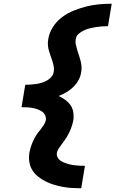

<svg xmlns="http://www.w3.org/2000/svg" viewBox="-20 -853 640 1026"><path d="M414 153Q389 153 364 151.5Q339 150 315 145.5Q291 141 268 134Q245 127 224 116.5Q203 106 184.5 91.5Q166 77 153.5 57.5Q141 38 137 13.5Q133 -11 137 -36Q143 -69 157.5 -100.5Q172 -132 195 -159L196 -160Q205 -172 213.5 -184.5Q222 -197 225 -211Q227 -226 220.5 -238.5Q214 -251 203 -258Q192 -265 179 -269.5Q166 -274 152 -276.5Q138 -279 123.5 -279.5Q109 -280 95 -280L100 -310L115 -400Q129 -400 143.5 -401Q158 -402 172.5 -404Q187 -406 202 -410.5Q217 -415 230.5 -422.5Q244 -430 254.5 -442Q265 -454 267 -469Q270 -484 267 -499Q264 -514 259.5 -528Q255 -542 250 -555.5Q245 -569 241 -583.5Q237 -598 236 -613.5Q235 -629 238 -644Q243 -678 263 -709Q283 -740 312 -761.5Q341 -783 374.5 -796.5Q408 -810 442 -818.5Q476 -827 509.5 -830Q543 -833 577 -833L557 -713Q541 -713 525 -712Q509 -711 493 -708.5Q477 -706 461 -702Q445 -698 429.5 -691Q414 -684 400.5 -672.5Q387 -661 385 -644Q382 -629 385.5 -614Q389 -599 393 -585Q397 -571 402 -557Q407 -543 410.5 -528.5Q414 -514 415.5 -499Q417 -484 414 -469Q411 -446 400 -425.5Q389 -405 372 -388.5Q355 -372 334.5 -360Q314 -348 293 -340Q311 -332 328 -320Q345 -308 356.5 -291.5Q368 -275 371.5 -254Q375 -233 372 -211Q370 -199 366.5 -187.5Q363 -176 358.5 -164.5Q354 -153 348.5 -142Q343 -131 336.5 -120.5Q330 -110 322.5 -99.5Q315 -89 307.5 -79Q300 -69 293 -58.5Q286 -48 284 -36Q282 -24 287 -13.5Q292 -3 300.5 3.5Q309 10 319.5 14.5Q330 19 341 22.5Q352 26 363.5 28Q375 30 386.5 31Q398 32 410 32.5Q422 33 434 33Z"/></svg>

Font: Iosevka Etoile Heavy Oblique
Style: Regular
Weight: 900
Italic angle: -9°
Designer: Belleve Invis
Foundry: Belleve Invis
Version: Version 15.5.2; ttfautohint (v1.8.4)